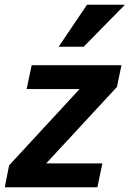

<svg xmlns="http://www.w3.org/2000/svg" viewBox="-46 -786 544 806"><path d="M-25.9 0 -7.8 -91.8 288.1 -412.1H65.9L86.9 -512.2H463.9L444.8 -420.9L147.9 -100.1H383.8L362.8 0ZM305.2 -589.8H200.2L319.3 -766.1H478.5Z"/></svg>

Font: Clear Sans
Style: Bold Italic
Weight: 700
Italic angle: -12°
Foundry: Intel Corporation
Version: Version 1.00